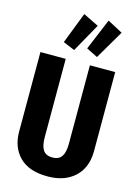

<svg xmlns="http://www.w3.org/2000/svg" viewBox="-144 -1058 825 1151"><g transform="rotate(15 268.0 -482.5)"><path d="M500 -200Q500 -138 474 -89.5Q448 -41 396 -12.5Q344 16 268 16Q154 16 95 -43Q36 -102 36 -200V-693H193V-207Q193 -153 210.5 -127Q228 -101 268 -101Q308 -101 325.5 -127Q343 -153 343 -207V-693H500ZM231 -981 327 -934 228 -757 156 -787ZM382 -981 476 -931 371 -752 301 -787Z"/></g></svg>

Font: Fira Sans Extra Condensed
Style: Bold
Weight: 700
Width: 1
Designer: Carrois Corporate & Edenspiekermann AG
Foundry: Carrois Corporate GbR & Edenspiekermann AG
Version: Version 4.203